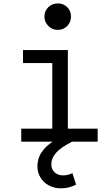

<svg xmlns="http://www.w3.org/2000/svg" viewBox="-20 -810 640 1098"><path d="M279 -30V-523.5H368V-30ZM101.5 0V-74H538.5V0ZM111.5 -449.5V-523.5H341V-449.5ZM310.5 -639Q279 -639 256.5 -661.5Q234 -684 234 -715.5Q234 -748 256.5 -769.2Q279 -790.5 310.5 -790.5Q343 -790.5 364.5 -769Q386 -747.5 386 -715Q386 -684 364.5 -661.5Q343 -639 310.5 -639ZM329 267Q290.5 267 259.8 250.5Q229 234 211.5 205.5Q194 177 194 141Q194 82.5 237 36.8Q280 -9 368.5 -43.5L393 0Q330 31.5 301.8 62.5Q273.5 93.5 273.5 130.5Q273.5 158 292.2 175.5Q311 193 340.5 193Q369.5 193 394 180L415 245.5Q375.5 267 329 267Z"/></svg>

Font: Google Sans Code
Style: Regular
Weight: 400
Monospace: yes
Designer: Google Sans Code Authors
Foundry: Google LLC
Version: Version 6.000